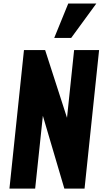

<svg xmlns="http://www.w3.org/2000/svg" viewBox="-20 -1102 599 1122"><path d="M296.9 -880.4 378.9 -1081.5H543L396 -880.4ZM35.2 0 120.1 -809.6H243.7L371.6 -413.6L413.1 -809.6H559.1L474.1 0H356L230.5 -425.3L185.5 0Z"/></svg>

Font: Oswald
Style: Bold
Weight: 700
Designer: Vernon Adams
Foundry: Vernon Adams
Version: 3.0; ttfautohint (v0.94.23-7a4d-dirty) -l 8 -r 50 -G 200 -x 